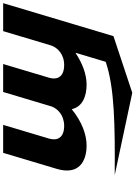

<svg xmlns="http://www.w3.org/2000/svg" viewBox="159 -727 857 1215"><g transform="rotate(-90 587.5 -119.5)"><path d="M803.9 120.9C637.4 177.9 396.7 179.8 87.1 178L607.9 289L966.3 170L1175 -528H998L908.3 -228C896.1 -187 854.8 -142 783.4 -142C707.1 -142 687.9 -187 703.2 -238L789.9 -528H612.9L521.4 -222C507.3 -183 466 -142 398.3 -142C322 -142 302.8 -187 318.1 -238L404.8 -528H227.8L126.7 -190C83.9 -47 175.9 0 274.7 0C342.5 0 423.7 -29 504.1 -94C519.5 -25 587 0 659.8 0C727.6 0 798 -29 858.3 -69H860.8Z"/></g></svg>

Font: Hussar
Style: BdSuprExtOblThree
Weight: 700
Foundry: Cannot Into Space Fonts
Version: Version 2.00